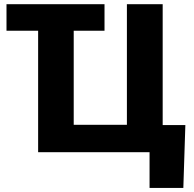

<svg xmlns="http://www.w3.org/2000/svg" viewBox="-20 -731 931 922"><path d="M163.1 -583.5H11.2V-710.9H481.9V-583.5H334V-131.8H589.4V-710.9H761.2V-130.4H870.1L860.4 171.4H698.2V0H163.1Z"/></svg>

Font: Sadagaat-English
Style: Regular
Weight: 900
Designer: Ahmed alsheikh
Foundry: Ahmed alsheikh Design
Version: Version 2.137;January 17, 2018;FontCreator 11.0.0.2408 64-bi